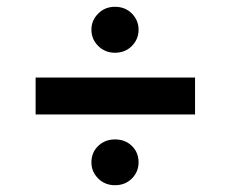

<svg xmlns="http://www.w3.org/2000/svg" viewBox="-20 -626 679 566"><path d="M85 -288.5V-397.5H555V-288.5ZM319 -80Q289.5 -80 269.5 -99.8Q249.5 -119.5 249.5 -147.5Q249.5 -176.5 269.5 -195.8Q289.5 -215 319 -215Q349 -215 368.8 -195.8Q388.5 -176.5 388.5 -147.5Q388.5 -119.5 368.8 -99.8Q349 -80 319 -80ZM319 -470.5Q289.5 -470.5 269.5 -490.5Q249.5 -510.5 249.5 -538.5Q249.5 -566 269.5 -586Q289.5 -606 319 -606Q349 -606 368.8 -586Q388.5 -566 388.5 -538.5Q388.5 -510.5 368.8 -490.5Q349 -470.5 319 -470.5Z"/></svg>

Font: Overpass SemiBold
Style: Regular
Weight: 600
Designer: Delve Withrington, Dave Bailey, Thomas Jockin
Foundry: Delve Fonts LLC
Version: Version 4.000